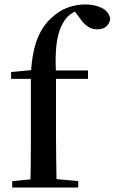

<svg xmlns="http://www.w3.org/2000/svg" viewBox="-20 -844 516 864"><path d="M35 0V-29L149 -40H215L332 -29V0ZM116 0Q118 -58 118.5 -116.5Q119 -175 119 -232V-489H30V-520L159 -532L119 -511V-520Q126 -615 149 -671.5Q172 -728 211 -763Q246 -796 285 -810Q324 -824 364 -824Q404 -824 435.5 -809.5Q467 -795 476 -763Q475 -741 460 -726.5Q445 -712 417 -712Q394 -712 374.5 -725Q355 -738 335 -768L309 -802V-811H353V-803Q327 -800 304.5 -785Q282 -770 269 -750Q252 -723 243 -690Q234 -657 231.5 -611.5Q229 -566 232 -503V-232Q232 -175 233 -116.5Q234 -58 235 0ZM176 -489V-527H376V-489Z"/></svg>

Font: Noto Serif JP ExtraLight SemiBold
Style: Regular
Weight: 600
Version: Version 2.003-H1;hotconv 1.1.1;makeotfexe 2.6.0